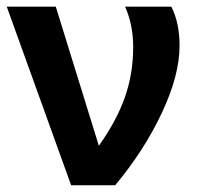

<svg xmlns="http://www.w3.org/2000/svg" viewBox="-20 -548 596 568"><path d="M511.2 -413.1Q511.2 -325.7 459 -214.4Q406.7 -103 320.8 0H190.4L0 -528.3H145L272.5 -116.7Q326.7 -193.8 350.3 -262.7Q374 -331.5 374 -408.7Q374 -474.6 350.1 -528.3H486.8Q511.2 -480.5 511.2 -413.1Z"/></svg>

Font: Arial
Style: Bold
Weight: 700
Designer: Steve Matteson
Foundry: Ascender Corporation
Version: Version 2.00.3